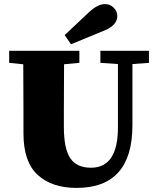

<svg xmlns="http://www.w3.org/2000/svg" viewBox="-20 -901 772 941"><path d="M493 -752 328 -684 297 -729 418 -843Q460 -881 494 -881Q520 -881 537.5 -863Q555 -845 555 -823Q555 -778 493 -752ZM710 -652V-593L629 -587V-287Q629 20 355 20Q235 20 165 -43.5Q95 -107 95 -247V-356Q95 -509 94 -586L25 -593V-652H369V-593L294 -586Q293 -510 293 -356V-280Q293 -172 324.5 -125.5Q356 -79 426 -79Q558 -79 558 -277V-587L472 -593V-652Z"/></svg>

Font: TypoPRO Source Serif Pro
Style: Regular
Weight: 900
Designer: Frank Grießhammer
Foundry: Adobe Systems Incorporated
Version: Version 1.017;PS 1.0;hotconv 1.0.79;makeotf.lib2.5.61930